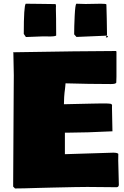

<svg xmlns="http://www.w3.org/2000/svg" viewBox="-20 -1018 678 1053"><path d="M55.7 -604.5 53.2 -732.9Q53.7 -732.9 56.6 -731.4Q427.7 -737.8 615.7 -738.3Q617.7 -737.3 618.7 -735.4V-597.7Q618.7 -577.6 617.7 -564.9Q615.2 -557.1 588.9 -557.1H585.4Q467.3 -557.1 339.4 -561Q339.4 -556.6 338.1 -545.4Q336.9 -534.2 336.4 -529.3L334 -510.7Q331.5 -492.2 330.6 -446.3L481.9 -449.7Q521 -450.7 538.6 -450.7H546.4Q576.2 -450.7 585.4 -449Q594.7 -447.3 594.7 -439L594.2 -435.1V-423.3L596.7 -297.9L596.2 -297.4V-297.9Q447.8 -290.5 358.9 -290.5H335.9V-172.4L601.1 -180.7Q623 -180.7 628.9 -174.3Q628.4 -161.6 628.4 -138.2L631.8 -5.4Q631.8 6.8 621.1 8.8L459 7.3Q411.1 7.3 268.6 10.7L188.5 12.7Q103.5 15.6 62.5 15.6L61 14.6H61.5Q56.6 9.8 52.2 5.4V-11.7L55.2 -533.7ZM449.2 -996.1 532.2 -997.6Q562 -997.6 563.5 -993.7Q565.9 -919.4 566.9 -826.7Q565.4 -823.7 565.4 -821.8L562 -822.3L399.4 -815.4L386.7 -829.6Q386.7 -871.1 389.6 -931.4Q392.6 -991.7 398.4 -997.6Q425.3 -996.1 449.2 -996.1ZM386.7 -829.1V-829.6ZM564.9 -821.3 571.8 -820.8Q571.8 -812.5 564.9 -812.5Q562 -812.5 560.1 -814.5ZM286.6 -962.4 287.6 -914.6V-899.4Q287.6 -846.2 288.1 -823.2Q283.2 -817.9 248.5 -817.9L238.3 -818.4H213.4L122.1 -814.9Q111.8 -830.1 110.4 -832Q110.4 -985.4 121.1 -997.6Q138.7 -997.1 195.6 -996.8Q252.4 -996.6 283.7 -995.6Q287.1 -994.6 287.1 -983.4L286.6 -978Z"/></svg>

Font: Bowlby One
Style: Regular
Weight: 400
Designer: vernon adams
Foundry: vernon adams
Version: Version 1.001